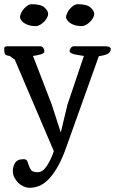

<svg xmlns="http://www.w3.org/2000/svg" viewBox="-32 -678 547 913"><path d="M80 79Q94 79 98 88.5Q102 98 105.5 110Q109 122 117 131.5Q125 141 147 141Q171 141 190.5 111.5Q210 82 224 41L38 -395L14 -412Q-4 -414 -8 -421Q-12 -428 -12 -446Q-12 -450 -10 -454Q-8 -458 6 -458H158Q169 -458 174 -450Q179 -442 179 -435Q179 -424 162.5 -419.5Q146 -415 125 -412L214 -181L257 -48L289 -181L367 -412Q357 -414 345 -415.5Q333 -417 322.5 -419.5Q312 -422 305.5 -426Q299 -430 299 -435Q299 -442 304.5 -450Q310 -458 321 -458H467Q482 -458 488.5 -454Q495 -450 495 -446Q495 -428 477 -420.5Q459 -413 438 -411L276 42Q257 91 237 124Q217 157 196 177.5Q175 198 153 206.5Q131 215 108 215Q95 215 81 209Q67 203 55.5 192Q44 181 36.5 166.5Q29 152 29 134Q29 115 39.5 97Q50 79 80 79ZM357 -554Q335 -554 320 -559.5Q305 -565 297 -572Q289 -579 285.5 -586Q282 -593 282 -596Q282 -604 287 -615Q292 -626 300 -635.5Q308 -645 318 -651.5Q328 -658 338 -658Q382 -658 399 -642Q416 -626 416 -612Q416 -603 410.5 -593Q405 -583 396.5 -574.5Q388 -566 377.5 -560Q367 -554 357 -554ZM138 -554Q116 -554 101 -559.5Q86 -565 78 -572Q70 -579 66.5 -586Q63 -593 63 -596Q63 -604 68 -615Q73 -626 81 -635.5Q89 -645 99 -651.5Q109 -658 119 -658Q163 -658 180 -642Q197 -626 197 -612Q197 -603 191.5 -593Q186 -583 177.5 -574.5Q169 -566 158.5 -560Q148 -554 138 -554Z"/></svg>

Font: Asar
Style: Regular
Weight: 400
Designer: Eben Sorkin
Foundry: Eben Sorkin, Pria Ravichandran
Version: Version 1.003; ttfautohint (v1.3) -l 8 -r 50 -G 0 -x 0 -H 45